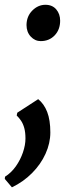

<svg xmlns="http://www.w3.org/2000/svg" viewBox="-42 -550 300 822"><path d="M9 252 -21.5 216 -20.5 206.5Q6.5 189.5 26 161.8Q45.5 134 56.2 102.5Q67 71 67 43Q67 17 62 -1.5Q57 -20 48.2 -33Q39.5 -46 29.5 -55.5L32 -67.5L121.5 -125.5Q146.5 -105.5 160 -70.8Q173.5 -36 173.5 17Q173.5 63 153 108.2Q132.5 153.5 95.2 191Q58 228.5 9 252ZM71.5 -443Q72 -480.5 96.5 -505Q121 -529.5 152.5 -529.5Q182 -529.5 198.8 -509.8Q215.5 -490 215.5 -461.5Q215.5 -423 192 -398.5Q168.5 -374 132.5 -374Q107.5 -374 89.5 -393.5Q71.5 -413 71.5 -443Z"/></svg>

Font: Merriweather 24pt
Style: Bold Italic
Weight: 700
Italic angle: -7.8°
Designer: Eben Sorkin
Foundry: Eben Sorkin
Version: Version 2.101